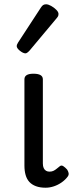

<svg xmlns="http://www.w3.org/2000/svg" viewBox="-20 -859 344 896"><path d="M193 17Q167 17 148 10Q129 3 117 -10Q105 -23 99.5 -42.5Q94 -62 94 -86V-489Q94 -502 104.5 -508.5Q115 -515 136 -515Q158 -515 169 -508.5Q180 -502 180 -489V-96Q180 -83 184 -74.5Q188 -66 195 -62Q202 -58 211 -58Q222 -58 230 -62Q238 -66 245 -72Q252 -78 260 -84Q267 -89 275.5 -83.5Q284 -78 293 -68Q298 -61 300 -52Q302 -43 296 -35Q285 -20 268 -8Q251 4 231.5 10.5Q212 17 193 17ZM99 -610Q88 -610 73 -622Q58 -634 58 -644Q58 -647 59 -650Q60 -653 64 -660L171 -824Q176 -832 181.5 -835.5Q187 -839 195 -839Q205 -839 218.5 -831.5Q232 -824 242.5 -813.5Q253 -803 253 -794Q253 -787 250.5 -782.5Q248 -778 241 -770L118 -623Q106 -610 99 -610Z"/></svg>

Font: Playwrite AR
Style: Regular
Weight: 400
Designer: Veronika Burian, José Scaglione
Foundry: TypeTogether
Version: Version 1.002